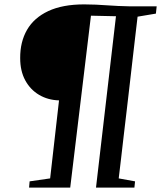

<svg xmlns="http://www.w3.org/2000/svg" viewBox="-20 -855 734 875"><path d="M112.5 0 115 -28.5 208.5 -42 249 -397.5Q198 -399 158 -422.8Q118 -446.5 95 -489Q72 -531.5 72 -590Q71.5 -664 103.2 -719Q135 -774 200 -804.5Q265 -835 364 -835Q392 -835 417.2 -833.8Q442.5 -832.5 467.2 -830.8Q492 -829 518.5 -827.8Q545 -826.5 575.5 -826H694L690.5 -793L607 -779Q602.5 -742 597 -694Q591.5 -646 585 -590.5Q578.5 -535 571.8 -475.8Q565 -416.5 558 -356.8Q551 -297 544.2 -240Q537.5 -183 531.8 -132.8Q526 -82.5 521 -42L595.5 -28.5L592.5 0H417.5L508.5 -781L394.5 -783.5L300 0Z"/></svg>

Font: Merriweather 72pt Medium
Style: Italic
Weight: 500
Italic angle: -7.8°
Version: Version 2.101